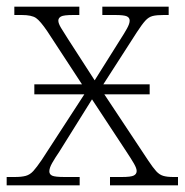

<svg xmlns="http://www.w3.org/2000/svg" viewBox="-21 -556 554 576"><path d="M-1 0V-25H23Q44 -25 56.5 -28.5Q69 -32 79 -43Q89 -54 104 -76L232 -273H82V-303H225L121 -462Q100 -493 87 -502Q74 -511 44 -511H22V-536H217V-511H199Q170 -511 162 -506.5Q154 -502 154 -494Q154 -486 162 -472.5Q170 -459 183 -439L263 -315L339 -436Q352 -456 360 -470.5Q368 -485 368 -494Q368 -503 359.5 -507Q351 -511 324 -511H286V-536H485V-511H470Q449 -511 437 -508Q425 -505 415 -494Q405 -483 390 -460L289 -303H428V-273H292L424 -74Q438 -53 447.5 -42.5Q457 -32 468.5 -28.5Q480 -25 499 -25H513V0H309V-25H344Q372 -25 380.5 -29.5Q389 -34 389 -43Q389 -51 381 -65Q373 -79 357 -103L255 -258L157 -101Q144 -82 135.5 -67Q127 -52 127 -42Q127 -33 135.5 -29Q144 -25 173 -25H218V0Z"/></svg>

Font: Noto Serif ExtraLight
Style: Regular
Weight: 200
Designer: Monotype Design Team
Foundry: Monotype Imaging Inc.
Version: Version 2.015; ttfautohint (v1.8.4.7-5d5b)